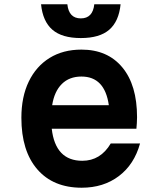

<svg xmlns="http://www.w3.org/2000/svg" viewBox="-20 -860 740 898"><path d="M635 -189Q608 -91 536 -36.5Q464 18 362 18Q229 18 154.5 -68Q80 -154 80 -309Q80 -407 114.5 -478.5Q149 -550 212 -589Q275 -628 361 -628Q483 -628 552 -545Q621 -462 621 -312Q621 -297 620 -283.5Q619 -270 618 -258H222Q239 -108 365 -108Q450 -108 498 -189ZM361 -502Q304 -502 269 -467Q234 -432 224 -368H489Q470 -502 361 -502ZM295 -840Q302 -774 358 -774Q414 -774 421 -840H544Q536 -760 491 -721Q446 -682 358 -682Q270 -682 225 -721Q180 -760 172 -840Z"/></svg>

Font: Martian Mono SemiBold
Style: Regular
Weight: 600
Monospace: yes
Designer: Roman Shamin
Foundry: Evil Martians
Version: Version 1.000; ttfautohint (v1.8.4.7-5d5b)